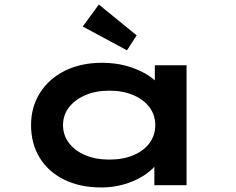

<svg xmlns="http://www.w3.org/2000/svg" viewBox="-20 -817 1042 847"><path d="M427 10Q332 10 262 -25Q192 -60 154.5 -122Q117 -184 117 -265Q117 -345 156.5 -407.5Q196 -470 266.5 -505Q337 -540 430 -540Q487 -540 535 -527Q583 -514 619 -493.5Q655 -473 676 -449.5Q697 -426 700 -405L663 -400V-529H803V0H661V-147L689 -135Q687 -111 665.5 -86Q644 -61 608.5 -39Q573 -17 526 -3.5Q479 10 427 10ZM462 -113Q523 -113 569 -132.5Q615 -152 640 -186.5Q665 -221 665 -265Q665 -309 640 -343Q615 -377 569 -397Q523 -417 462 -417Q402 -417 356 -397Q310 -377 284 -343Q258 -309 258 -265Q258 -221 284 -186.5Q310 -152 356 -132.5Q402 -113 462 -113ZM540 -595 345 -700 416 -797 583 -661Z"/></svg>

Font: Lexend Zetta SemiBold
Style: Regular
Weight: 600
Designer: Bonnie Shaver-Troup, Thomas Jockin
Foundry: Lexend
Version: Version 1.007